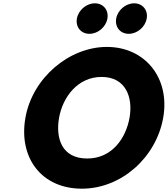

<svg xmlns="http://www.w3.org/2000/svg" viewBox="-20 -1123 1011 1158"><path d="M336.3 -413C358 -536 447.7 -659 592.7 -659C738.7 -659 783 -536 761.3 -413C739.6 -290 655.9 -167 505.9 -167C351.9 -167 314.6 -290 336.3 -413ZM133.3 -413C90.8 -172 229.9 15 473.9 15C710.9 15 921.8 -172 964.3 -413C1006.8 -654 853.6 -840 624.6 -840C397.6 -840 175.8 -654 133.3 -413ZM789 -1103C738 -1103 689.8 -1062 680.8 -1011C671.8 -960 705.5 -919 756.5 -919C807.5 -919 855.8 -960 864.8 -1011C873.8 -1062 840 -1103 789 -1103ZM552 -1103C501 -1103 452.8 -1062 443.8 -1011C434.8 -960 468.5 -919 519.5 -919C570.5 -919 618.8 -960 627.8 -1011C636.8 -1062 603 -1103 552 -1103Z"/></svg>

Font: Hussar Wysoki
Style: Obl
Weight: 700
Foundry: Cannot Into Space Fonts
Version: Version 0.92